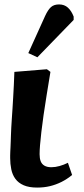

<svg xmlns="http://www.w3.org/2000/svg" viewBox="-20 -834 379 868"><path d="M148 14Q111 14 87 3.5Q63 -7 49.5 -25.5Q36 -44 31 -68.5Q26 -93 26 -119Q26 -124 26 -131.5Q26 -139 26.5 -148Q27 -157 27.5 -168.5Q28 -180 28.5 -193.5Q29 -207 29.5 -223Q30 -239 31 -258Q32 -277 33.5 -298Q35 -319 36.5 -342.5Q38 -366 39.5 -392.5Q41 -419 42.5 -448Q44 -477 45 -509L192 -521L208 -509Q199 -454 191 -405Q183 -356 177 -314Q171 -272 167 -237.5Q163 -203 161 -178Q159 -153 159 -137Q159 -118 164 -105Q169 -92 181 -85Q193 -78 212 -78Q230 -78 249.5 -83.5Q269 -89 287 -98L306 -43Q283 -24 258 -11.5Q233 1 206 7.5Q179 14 148 14ZM149 -575 108 -594 184 -762Q197 -790 210.5 -802Q224 -814 247 -814Q271 -814 287 -799.5Q303 -785 313 -759V-744Z"/></svg>

Font: Literata 18pt
Style: Bold Italic
Weight: 700
Italic angle: -2°
Designer: Latin by Veronika Burian and Jose Scaglione. Greek by Irene Vlachou. Cyrillic by Vera Evstafieva
Foundry: TypeTogether
Version: Version 3.103;gftools[0.9.29]